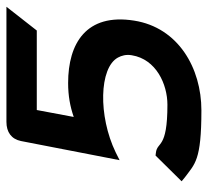

<svg xmlns="http://www.w3.org/2000/svg" viewBox="-44 -576 631 582"><g transform="rotate(-90 271.0 -284.5)"><path d="M25 -39C66 -9 75 11 228 11C356 11 479 -59 500 -193C523 -338 431 -393 311 -393C272 -393 240 -387 208 -376L229 -488H470L542 -580H193C162 -580 141 -565 135 -536L77 -237L101 -249C211 -302 357 -299 388 -242C394 -231 398 -217 395 -200C383 -126 307 -92 245 -92C109 -92 135 -123 99 -127L91 -128L13 -49Z"/></g></svg>

Font: Charger Pro
Style: BlkExtObl
Weight: 900
Designer: Jasper
Foundry: Cannot Into Space Fonts
Version: Version 1.09